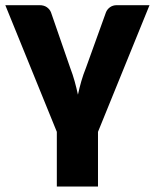

<svg xmlns="http://www.w3.org/2000/svg" viewBox="-23 -538 583 723"><path d="M346 -41.5V164.5H191V-41.5L-3 -518.5H126Q142.5 -518.5 153.5 -510.8Q164.5 -503 169 -491.5L241 -283.5Q251 -257.5 258 -232.2Q265 -207 270.5 -181.5Q276 -207 283.2 -232.2Q290.5 -257.5 301 -283.5L376 -491.5Q380.5 -503 391.2 -510.8Q402 -518.5 417 -518.5H540Z"/></svg>

Font: Lato
Style: Regular
Weight: 900
Designer: Lukasz Dziedzic with Adam Twardoch and Botio Nikoltchev
Foundry: tyPoland Lukasz Dziedzic
Version: Version 2.010; 2014-09-01; http://www.latofonts.com/; ttfaut